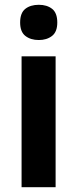

<svg xmlns="http://www.w3.org/2000/svg" viewBox="-20 -781 323 801"><path d="M142 -761Q176 -761 197.5 -744Q219 -727 219 -687Q219 -648 197 -631Q175 -614 142 -614Q108 -614 86 -631Q64 -648 64 -687Q64 -727 85.5 -744Q107 -761 142 -761ZM212 -546V0H70V-546Z"/></svg>

Font: Noto Sans Arabic SemCond
Style: Bold
Weight: 700
Width: 4
Designer: Monotype Design Team, Nadine Chahine, Nizar Qandah and Khaled Hosny
Foundry: Monotype Imaging Inc.
Version: Version 2.012; ttfautohint (v1.8.4.7-5d5b)